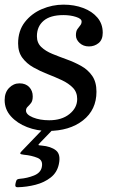

<svg xmlns="http://www.w3.org/2000/svg" viewBox="-23 -552 510 827"><path d="M309.5 -125.5Q309.5 -155 291 -174Q272.5 -193 243.8 -206.5Q215 -220 182.2 -232.8Q149.5 -245.5 120.8 -261.8Q92 -278 73.5 -302.8Q55 -327.5 55 -365Q55 -419.5 84 -456.8Q113 -494 157.8 -513Q202.5 -532 250.5 -532Q297 -532 335.5 -517.5Q374 -503 396.8 -476Q419.5 -449 419.5 -411Q419.5 -381 401.8 -366.5Q384 -352 360 -352Q336 -352 320 -366.8Q304 -381.5 304 -400Q304 -417 310.2 -426.2Q316.5 -435.5 322.5 -442.5Q328.5 -449.5 328.5 -459.5Q328.5 -471.5 304.2 -479.2Q280 -487 250 -487Q193.5 -487 164.8 -462.5Q136 -438 136 -396Q136 -367.5 154.5 -349.8Q173 -332 202.2 -320Q231.5 -308 264.2 -296.2Q297 -284.5 326.2 -268.2Q355.5 -252 374 -225.5Q392.5 -199 392.5 -157Q392.5 -79 334.5 -33.5Q276.5 12 183.5 12Q136.5 12 93.8 -4.5Q51 -21 24 -51Q-3 -81 -3 -121Q-3 -153.5 16 -173.2Q35 -193 61 -193Q87.5 -193 102.8 -177Q118 -161 118 -137Q118 -118 110.8 -108.5Q103.5 -99 96.2 -92.2Q89 -85.5 89 -75.5Q89 -58.5 118.8 -46.2Q148.5 -34 189 -34Q243 -34 276.2 -60.8Q309.5 -87.5 309.5 -125.5ZM43.5 240 45.5 231.5Q47.5 223 51.8 220.8Q56 218.5 63.5 218Q94.5 215.5 123.2 204Q152 192.5 157 168Q163.5 138 138.2 127.8Q113 117.5 80 114.5Q66 113 64.5 109.8Q63 106.5 69.5 100L166.5 -1Q171 -6 182.5 -6H195Q216 -6 206.5 4L149.5 63Q141.5 71.5 142.5 72.8Q143.5 74 156.5 75Q196.5 78.5 218 95.8Q239.5 113 230.5 155Q223 191 195.5 212.5Q168 234 130.2 243.8Q92.5 253.5 53 254.5Q40 255 43.5 240Z"/></svg>

Font: Besley
Style: Italic
Weight: 400
Italic angle: -13°
Designer: Owen Earl
Foundry: indestructible type*
Version: Version 4.000; ttfautohint (v1.8.4.7-5d5b)